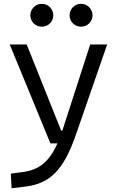

<svg xmlns="http://www.w3.org/2000/svg" viewBox="-20 -750 626 1004"><path d="M40.5 234.4 113.3 225.6C241.2 210 312.5 140.1 377 -45.9L540.5 -517.6H451.7L307.1 -70.3C306.6 -69.3 306.2 -67.9 306.2 -66.9H299.8L119.6 -517.6H30.8L243.7 0H280.3C236.8 97.2 183.6 137.7 101.6 149.4L36.6 157.7ZM198.7 -610.4C231.9 -610.4 258.8 -636.7 258.8 -669.9C258.8 -703.1 231.9 -730 198.7 -730C165.5 -730 138.7 -703.1 138.7 -669.9C138.7 -636.7 165.5 -610.4 198.7 -610.4ZM403.8 -610.4C437 -610.4 463.9 -636.7 463.9 -669.9C463.9 -703.1 437 -730 403.8 -730C370.6 -730 343.8 -703.1 343.8 -669.9C343.8 -636.7 370.6 -610.4 403.8 -610.4Z"/></svg>

Font: Cascadia Code SemiLight
Style: Regular
Weight: 350
Monospace: yes
Designer: Aaron Bell
Foundry: Saja Typeworks
Version: Version 2404.023